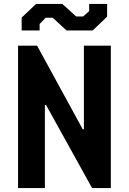

<svg xmlns="http://www.w3.org/2000/svg" viewBox="-20 -964 660 984"><path d="M72.5 0H210V-426H216L452 0H548V-730H410V-301.5H404L170 -730H72.5ZM299 -944H165L91 -874V-808H183V-841L214 -873H250L321 -808H455L529 -878.5V-944H437V-907L406 -879.5H370.5Z"/></svg>

Font: Monaspace Krypton
Style: Bold
Weight: 700
Designer: Riley Cran & the Lettermatic Team
Foundry: Lettermatic
Version: Version 1.200 (Monaspace Krypton)